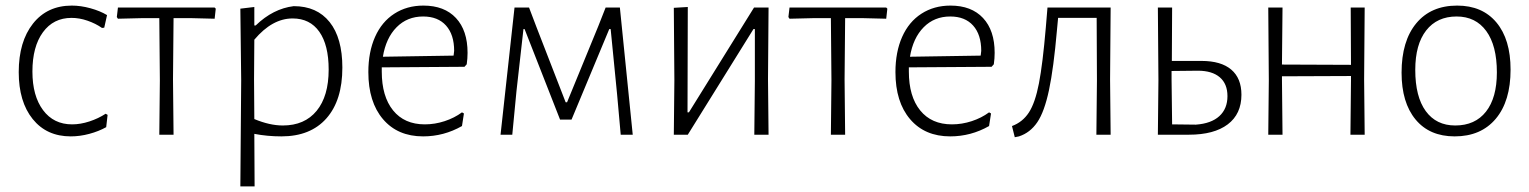

<svg xmlns="http://www.w3.org/2000/svg" viewBox="-20 -482 5471 687"><path d="M363 -428 353 -383 345 -382Q322 -398 293 -408Q264 -418 236 -418Q171 -418 133.5 -366.5Q96 -315 96 -226Q96 -139 134 -88Q172 -37 238 -37Q268 -37 300 -47.5Q332 -58 358 -75L365 -71L360 -27Q333 -12 299.5 -3Q266 6 233 6Q147 6 97 -56Q47 -118 47 -224Q47 -333 98 -397.5Q149 -462 237 -462Q269 -462 303.5 -452.5Q338 -443 363 -428Z M752 -451 748 -415 668 -417H601L599 -198L601 0H550L552 -195L550 -417H484L402 -415L398 -421L402 -455H748Z M1205 -240Q1205 -123 1148 -58.5Q1091 6 987 6Q937 6 890 -3L891 185H840L843 -195L840 -451L890 -457V-391H895Q957 -451 1031 -460Q1114 -460 1159.5 -403Q1205 -346 1205 -240ZM1156 -233Q1156 -321 1122.5 -368.5Q1089 -416 1027 -416Q954 -416 890 -340L889 -198L890 -56Q945 -33 992 -33Q1070 -33 1113 -85.5Q1156 -138 1156 -233Z M1653 -293Q1653 -273 1650 -252L1642 -243L1346 -241V-226Q1346 -137 1386.5 -87Q1427 -37 1500 -37Q1536 -37 1571 -48.5Q1606 -60 1633 -80L1640 -76L1633 -31Q1568 6 1494 6Q1403 6 1350.5 -55.5Q1298 -117 1298 -224Q1298 -296 1322 -350Q1346 -404 1391 -433Q1436 -462 1495 -462Q1570 -462 1611.5 -417.5Q1653 -373 1653 -293ZM1605 -300Q1605 -358 1576 -390.5Q1547 -423 1494 -423Q1437 -423 1399 -384.5Q1361 -346 1350 -279L1603 -283Z M1821 -455H1873L1900 -384L2004 -116H2009L2121 -389L2147 -455H2198L2244 0H2201L2188 -145L2165 -378H2160L2025 -54H1984L1857 -378H1853L1828 -156L1813 0H1771Z M2393 -195 2391 -454 2441 -457 2440 -80H2445L2678 -455H2730L2728 -199L2730 0H2679L2681 -192V-378H2676L2441 0H2391Z M3155 -451 3151 -415 3071 -417H3004L3002 -198L3004 0H2953L2955 -195L2953 -417H2887L2805 -415L2801 -421L2805 -455H3151Z M3539 -293Q3539 -273 3536 -252L3528 -243L3232 -241V-226Q3232 -137 3272.5 -87Q3313 -37 3386 -37Q3422 -37 3457 -48.5Q3492 -60 3519 -80L3526 -76L3519 -31Q3454 6 3380 6Q3289 6 3236.5 -55.5Q3184 -117 3184 -224Q3184 -296 3208 -350Q3232 -404 3277 -433Q3322 -462 3381 -462Q3456 -462 3497.5 -417.5Q3539 -373 3539 -293ZM3491 -300Q3491 -358 3462 -390.5Q3433 -423 3380 -423Q3323 -423 3285 -384.5Q3247 -346 3236 -279L3489 -283Z M3952 -198 3954 0H3903L3905 -195L3904 -418H3766L3762 -375Q3750 -238 3733.5 -160Q3717 -82 3691.5 -44.5Q3666 -7 3626 6L3611 9L3601 -31Q3639 -45 3661.5 -79.5Q3684 -114 3697.5 -184Q3711 -254 3722 -383L3728 -455H3954Z M4422 -143Q4422 -74 4373 -37Q4324 0 4234 0H4123L4125 -195L4123 -455H4174L4173 -264H4279Q4349 -264 4385.5 -233Q4422 -202 4422 -143ZM4372 -138Q4372 -182 4344.5 -205.5Q4317 -229 4266 -229L4172 -228V-198L4174 -37L4259 -36Q4314 -40 4343 -66.5Q4372 -93 4372 -138Z M4861 -198 4863 0H4812L4814 -195V-210L4567 -209V-198L4569 0H4518L4520 -195L4518 -455H4569L4567 -251L4814 -250L4813 -455H4863Z M5385 -233Q5385 -120 5332 -57Q5279 6 5185 6Q5095 6 5045 -54.5Q4995 -115 4995 -222Q4995 -335 5047.5 -398.5Q5100 -462 5194 -462Q5284 -462 5334.5 -401.5Q5385 -341 5385 -233ZM5044 -232Q5044 -136 5081.5 -84.5Q5119 -33 5187 -33Q5258 -33 5297 -82.5Q5336 -132 5336 -223Q5336 -319 5298 -371Q5260 -423 5192 -423Q5122 -423 5083 -373Q5044 -323 5044 -232Z"/></svg>

Font: Luna Sans Light
Style: Regular
Weight: 300
Designer: Juan Pablo del Peral
Foundry: Huerta Tipografica
Version: Version 2.001; ttfautohint (v1.5)